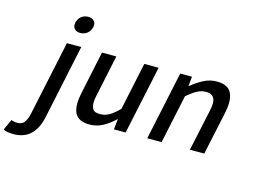

<svg xmlns="http://www.w3.org/2000/svg" viewBox="-316 -1020 1977 1486"><g transform="rotate(15 672.5 -276.5)"><path d="M-106 237Q-162 237 -188 222L-149 136L-145 137Q-125 145 -100 145Q-62 145 -43 118.5Q-24 92 -14 43L112 -550H227L102 41Q62 237 -106 237ZM190 -653Q159 -653 143 -672Q132 -685 132 -705Q132 -713 134 -722Q141 -753 164.5 -771.5Q188 -790 219 -790Q251 -790 267 -772Q279 -758 279 -738Q279 -730 277 -722Q269 -690 245.5 -671.5Q222 -653 190 -653Z M443 13Q354 13 325 -43Q310 -74 310 -119Q310 -157 320 -204L393 -550H508L438 -218Q430 -183 430 -158Q430 -133 441.5 -109.5Q453 -86 502 -86Q540 -86 574 -105.5Q608 -125 651 -168L732 -550H847L730 0H636L645 -83H642Q596 -39 547.5 -13Q499 13 443 13Z M1360 0H1245L1316 -332Q1324 -366 1324 -391Q1324 -465 1251 -465Q1213 -465 1178.5 -446Q1144 -427 1101 -390L1018 0H903L1020 -550H1114L1107 -474H1110Q1156 -512 1205.5 -538Q1255 -564 1311 -564Q1399 -564 1428 -508Q1444 -477 1444 -430Q1444 -393 1434 -346Z"/></g></svg>

Font: l_WÎeÑOS 500W
Style: Regular
Weight: 500
Designer: R?O
Version: Version 2.00 June 21, 2023